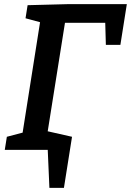

<svg xmlns="http://www.w3.org/2000/svg" viewBox="-20 -722 631 925"><path d="M3 0 13 -63 89 -83 173 -615 103 -634 113 -697 305 -702H591L560 -506H490L487 -612H293L209 -84L296 -63L287 0ZM218 183 210 0H146L159 -101L327 -63L288 183Z"/></svg>

Font: Bitter SemiBold
Style: Italic
Weight: 600
Italic angle: -9°
Designer: Sol Matas, and Bitter project Authors
Foundry: Sol Matas
Version: Version 2.001